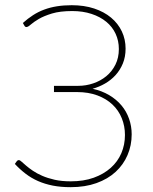

<svg xmlns="http://www.w3.org/2000/svg" viewBox="-20 -730 604 756"><path d="M70 -639.5Q89.5 -657 110 -670.2Q130.5 -683.5 154 -692.2Q177.5 -701 204.2 -705.2Q231 -709.5 262.5 -709.5Q311.5 -709.5 350.8 -696.5Q390 -683.5 417.5 -660.5Q445 -637.5 459.8 -606.2Q474.5 -575 474.5 -538.5Q474.5 -506.5 463.8 -480.2Q453 -454 435 -434.2Q417 -414.5 393.5 -401Q370 -387.5 344.5 -380.5Q381 -372.5 409.8 -355.5Q438.5 -338.5 458.2 -315Q478 -291.5 488.2 -262.2Q498.5 -233 498.5 -201Q498.5 -157.5 482.2 -119.5Q466 -81.5 435.2 -53.2Q404.5 -25 359.8 -9Q315 7 258 7Q219.5 7 187.8 0.8Q156 -5.5 129.5 -17.2Q103 -29 80.8 -46Q58.5 -63 38.5 -84.5L45.5 -94.5Q47.5 -97 49.2 -98.2Q51 -99.5 54.5 -99.5Q58.5 -99.5 65.2 -93.2Q72 -87 82.8 -77.8Q93.5 -68.5 109.2 -57.8Q125 -47 146.2 -37.8Q167.5 -28.5 195.2 -22.2Q223 -16 258.5 -16Q309.5 -16 349 -30.2Q388.5 -44.5 416 -69Q443.5 -93.5 457.8 -126.8Q472 -160 472 -198.5Q472 -233.5 459.5 -264.5Q447 -295.5 423 -318.2Q399 -341 363.8 -354.2Q328.5 -367.5 283 -367.5H192.5V-392H288Q318.5 -392 347.2 -401.8Q376 -411.5 398.5 -430Q421 -448.5 434.5 -475.5Q448 -502.5 448 -537Q448 -569.5 435.2 -597Q422.5 -624.5 398.5 -644.2Q374.5 -664 340.5 -675.2Q306.5 -686.5 264.5 -686.5Q216.5 -686.5 184.5 -676.8Q152.5 -667 132.2 -655Q112 -643 101 -633.2Q90 -623.5 84 -623.5Q79 -623.5 76 -629Z"/></svg>

Font: Lato 2
Style: Regular
Weight: 200
Designer: Lukasz Dziedzic with Adam Twardoch and Botio Nikoltchev
Foundry: tyPoland Lukasz Dziedzic
Version: Version 2.015; 2015-08-06; http://www.latofonts.com/